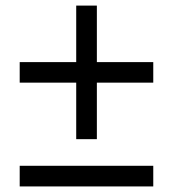

<svg xmlns="http://www.w3.org/2000/svg" viewBox="-20 -670 622 690"><path d="M50.8 0V-74.2H530.8V0ZM50.8 -373V-446.8H253.9V-649.9H328.1V-446.8H530.8V-373H328.1V-169.9H253.9V-373Z"/></svg>

Font: TASA Orbiter Deck
Style: Regular
Weight: 400
Designer: Weizhong Zhang
Version: Version 1.000;Glyphs 3.1.2 (3151)